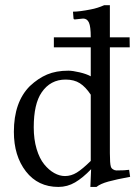

<svg xmlns="http://www.w3.org/2000/svg" viewBox="-20 -718 534 750"><path d="M486.3 -572.3 486.8 -533.2H409.2V-119.6Q409.2 -78.6 413.1 -66.9Q415 -60.5 421.6 -56.4Q428.2 -52.2 435.1 -52.2Q469.2 -52.2 484.4 -54.7L488.3 -27.3Q435.1 -17.6 403.3 -8.8Q371.6 0 356.9 12.2H333L335.9 -57.1Q303.7 -23.4 273.4 -5.6Q243.2 12.2 208 12.2Q128.4 12.2 81.3 -48.3Q34.2 -108.9 34.2 -203.1Q34.2 -319.3 96.7 -381.8Q128.9 -412.1 164.1 -427Q199.2 -441.9 247.1 -441.9Q263.7 -441.9 290.8 -435.5Q317.9 -429.2 334.5 -419.9V-533.2H190.4V-572.3H334.5V-572.8Q334.5 -614.3 327.4 -629.9Q320.3 -645.5 304.7 -645.5L272.5 -642.1Q267.1 -642.1 267.1 -647L265.1 -672.4Q290.5 -672.4 334.5 -681.2Q360.8 -686 387.2 -697.8H409.2V-572.3ZM334.5 -89.4V-348.1Q314.5 -378.4 292 -392.8Q269.5 -407.2 236.3 -407.2Q176.8 -407.2 142.6 -356.9Q111.8 -312 111.8 -220.7Q111.8 -173.8 123 -136.2Q134.3 -98.6 152.6 -76.2Q170.9 -53.7 191.9 -42Q212.9 -30.3 233.9 -30.3Q257.8 -30.3 280 -43.9Q302.2 -57.6 334.5 -89.4Z"/></svg>

Font: Libertinage
Style: f
Weight: 400
Designer: OSP
Foundry: OSP
Version: Version 1.0; 2008; OFL relea